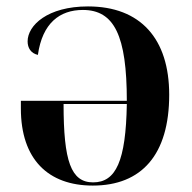

<svg xmlns="http://www.w3.org/2000/svg" viewBox="-20 -568 597 598"><path d="M269 10C421 10 507 -86 507 -273C507 -447 418 -548 254 -548C128 -548 66 -489 66 -439C66 -419 76 -402 98 -397C112 -496 166 -537 238 -537C336 -537 375 -457 375 -254H45V-230C45 -72 130 10 269 10ZM270 0C201 0 178 -66 178 -244H375C372 -66 341 0 270 0Z"/></svg>

Font: Noto Serif Display SemiBold
Style: Regular
Weight: 600
Designer: Monotype Design Team
Foundry: Monotype Imaging Inc.
Version: Version 2.009